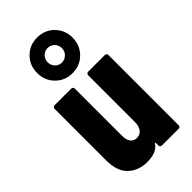

<svg xmlns="http://www.w3.org/2000/svg" viewBox="-253 -875 946 946"><g transform="rotate(-45 220.0 -402.0)"><path d="M31 -142V-502Q31 -507 34.5 -510.5Q38 -514 43 -514H160Q165 -514 168.5 -510.5Q172 -507 172 -502V-173Q172 -144 183.5 -128.5Q195 -113 217 -113Q239 -113 252 -130Q265 -147 265 -176V-502Q265 -507 268.5 -510.5Q272 -514 277 -514H394Q399 -514 402.5 -510.5Q406 -507 406 -502V-12Q406 -7 402.5 -3.5Q399 0 394 0H277Q272 0 268.5 -3.5Q265 -7 265 -12V-29Q265 -32 263 -33Q261 -34 259 -30Q244 -9 221.5 -1Q199 7 169 7Q109 7 70 -29.5Q31 -66 31 -142ZM95 -687Q95 -740 130.5 -775.5Q166 -811 218 -811Q271 -811 306.5 -775.5Q342 -740 342 -687Q342 -635 306.5 -599Q271 -563 218 -563Q166 -563 130.5 -598.5Q95 -634 95 -687ZM218 -637Q238 -637 253 -651.5Q268 -666 268 -687Q268 -709 253.5 -723.5Q239 -738 218 -738Q198 -738 183.5 -723.5Q169 -709 169 -687Q169 -666 183.5 -651.5Q198 -637 218 -637Z"/></g></svg>

Font: Barlow Condensed
Style: Bold
Weight: 700
Width: 3
Designer: Jeremy Tribby
Foundry: Tribby Type
Version: Version 1.500